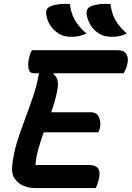

<svg xmlns="http://www.w3.org/2000/svg" viewBox="-20 -955 669 975"><path d="M541 -935Q546 -889 566 -853.5Q586 -818 624 -785Q591 -768 551 -768Q508 -768 484 -784Q456 -801 440.5 -826.5Q425 -852 420 -881Q416 -910 439 -922Q474 -938 541 -935ZM335 -935Q340 -889 360 -853.5Q380 -818 419 -785Q386 -768 345 -768Q302 -768 279 -784Q251 -801 235 -826.5Q219 -852 215 -881Q210 -910 234 -922Q269 -938 335 -935ZM155 0Q127 0 99.5 -11.5Q72 -23 54.5 -48.5Q37 -74 42 -114Q48 -173 65.5 -230Q83 -287 105 -345Q127 -403 147 -462Q167 -521 178 -583H151Q130 -583 125 -607.5Q120 -632 128 -662Q131 -675 134.5 -684Q138 -693 142 -700H579Q611 -700 622.5 -679Q634 -658 626 -627Q623 -614 618 -603Q613 -592 608 -583H254L251 -578Q283 -557 271 -497Q266 -469 258 -441Q250 -413 240 -385H440Q472 -385 483 -359Q494 -333 487 -304Q486 -297 483.5 -292Q481 -287 479 -283H202Q187 -241 175 -199.5Q163 -158 160 -117H434Q465 -117 478 -100Q491 -83 482 -46Q479 -33 475 -21Q471 -9 466 0Z"/></svg>

Font: Recursive Mn Csl St SmB
Style: Italic
Weight: 600
Italic angle: -15°
Monospace: yes
Version: Version 1.079;hotconv 1.0.112;makeotfexe 2.5.65598; ttfautoh